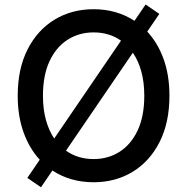

<svg xmlns="http://www.w3.org/2000/svg" viewBox="-20 -777 808 829"><path d="M157 31.6 98 -8.9 151.6 -87.4Q106.9 -135.7 81.7 -205.6Q56.5 -275.6 56.5 -363.6Q56.5 -480.1 99.1 -563.7Q141.7 -647.4 215.7 -692.3Q289.8 -737.2 384.2 -737.2Q483.7 -737.2 560.7 -687.1L608.7 -757.5L668 -717L615.8 -640.6Q660.9 -592.3 686.3 -522.2Q711.6 -452.1 711.6 -363.6Q711.6 -247.5 669 -163.7Q626.4 -79.9 552.4 -35Q478.3 9.9 384.2 9.9Q283.7 9.9 206.3 -40.8ZM603 -363.6Q603 -422.2 590 -468.9Q577.1 -515.6 553.6 -549.4L264.9 -126.4Q316.1 -90.2 384.2 -90.2Q446.7 -90.2 496.3 -121.6Q545.8 -153.1 574.4 -214.1Q603 -275.2 603 -363.6ZM214.1 -179 502.5 -601.6Q451.3 -637.1 384.2 -637.1Q321.7 -637.1 272.2 -605.6Q222.7 -574.2 194.1 -513.3Q165.5 -452.4 165.5 -363.6Q165.5 -305.4 178.3 -259.1Q191.1 -212.7 214.1 -179Z"/></svg>

Font: Inter Zeller Medium
Style: Regular
Weight: 500
Designer: Rasmus Andersson; Joe Bland
Foundry: zeller
Version: Version 3.015;git-dec3a8cb1